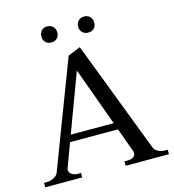

<svg xmlns="http://www.w3.org/2000/svg" viewBox="-125 -979 983 1084"><g transform="rotate(-15 366.5 -437.5)"><path d="M204 -827Q204 -848 216.5 -861.5Q229 -875 250 -875Q271 -875 284 -861.5Q297 -848 297 -827Q297 -807 284.5 -794Q272 -781 250 -781Q229 -781 216.5 -794Q204 -807 204 -827ZM419 -827Q419 -848 432 -861.5Q445 -875 466 -875Q487 -875 500 -861.5Q513 -848 513 -827Q513 -807 500.5 -794Q488 -781 466 -781Q445 -781 432 -794Q419 -807 419 -827ZM728 -26V0H475V-26H492Q514 -26 526.5 -34Q539 -42 539 -56Q539 -64 536 -73L486 -210H206L155 -73Q153 -69 153 -61Q153 -45 168 -35.5Q183 -26 203 -26H221V0H5V-26H20Q40 -26 61 -36Q82 -46 88 -62L325 -684L398 -714L648 -61Q654 -45 672.5 -35.5Q691 -26 710 -26ZM472 -250 348 -591 221 -250Z"/></g></svg>

Font: TavirajRegular
Style: Regular
Weight: 400
Designer: Katatrad Team
Foundry: CadsonDemak
Version: Version 1.001